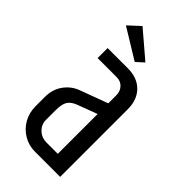

<svg xmlns="http://www.w3.org/2000/svg" viewBox="-218 -745 801 801"><g transform="rotate(45 182.5 -344.0)"><path d="M196 -559 62 -641 113 -688 229 -589ZM34 -137V-189Q34 -236 57.5 -268Q81 -300 116 -313L240 -359V-406Q240 -430 225.5 -445.5Q211 -461 188 -461H75V-520H195Q250 -520 282.5 -487.5Q315 -455 315 -399V0H166Q130 0 99.5 -18Q69 -36 51.5 -67Q34 -98 34 -137ZM240 -61V-296L152 -263Q126 -253 115.5 -236Q105 -219 105 -182V-126Q105 -99 125 -80Q145 -61 173 -61Z"/></g></svg>

Font: Homenaje
Style: Regular
Weight: 400
Designer: Constanza Artigas Preller, Agustina Mingote
Foundry: Constanza Artigas Preller, Agustina Mingote
Version: Version 1.100